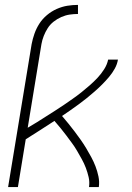

<svg xmlns="http://www.w3.org/2000/svg" viewBox="-20 -763 540 783"><path d="M109 -583Q113 -604 120.5 -625.5Q128 -647 140.5 -666.5Q153 -686 171.5 -701.5Q190 -717 211.5 -726.5Q233 -736 254.5 -739.5Q276 -743 298 -743V-706Q281 -706 264 -703.5Q247 -701 230 -693.5Q213 -686 198.5 -674.5Q184 -663 174.5 -648Q165 -633 158.5 -616.5Q152 -600 149 -583ZM13 0 109 -583H149L93 -242Q112 -253 130.5 -264.5Q149 -276 167.5 -288Q186 -300 204.5 -311.5Q223 -323 241 -335.5Q259 -348 277 -360.5Q295 -373 312.5 -387Q330 -401 346.5 -415.5Q363 -430 378 -446Q393 -462 405 -481Q417 -500 421 -520H461Q458 -501 448 -483Q438 -465 424.5 -449Q411 -433 396 -418Q381 -403 365.5 -389.5Q350 -376 334 -363Q318 -350 301.5 -338Q285 -326 268 -314Q251 -302 233 -290Q246 -275 259 -259Q272 -243 284.5 -226.5Q297 -210 309 -193Q321 -176 331.5 -158.5Q342 -141 352 -122.5Q362 -104 369.5 -84.5Q377 -65 381.5 -43.5Q386 -22 383 0H343Q346 -21 341.5 -40.5Q337 -60 330 -78.5Q323 -97 313.5 -114Q304 -131 294.5 -147.5Q285 -164 273.5 -179.5Q262 -195 250.5 -210.5Q239 -226 227 -240.5Q215 -255 202 -270Q173 -251 144 -232.5Q115 -214 85 -195L53 0Z"/></svg>

Font: Iosevka Term Curly XLt Obl
Style: Regular
Weight: 200
Italic angle: -9°
Designer: Belleve Invis
Foundry: Belleve Invis
Version: Version 32.3.0